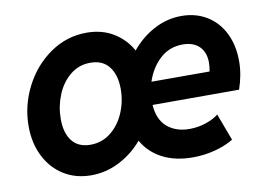

<svg xmlns="http://www.w3.org/2000/svg" viewBox="-63 -628 1018 732"><g transform="rotate(-10 446.0 -261.5)"><path d="M32.2 -217.8Q32.2 -297.4 69.1 -369.6Q106 -441.9 169.9 -486.3Q233.9 -530.8 311 -530.8Q370.1 -530.8 414.3 -504.2Q458.5 -477.5 484.4 -431.6Q522.5 -478 572.8 -504.4Q623 -530.8 678.7 -530.8Q733.4 -530.8 775.9 -505.1Q818.4 -479.5 842 -432.4Q865.7 -385.3 865.7 -322.8Q865.7 -271.5 846.7 -215.8H511.7Q515.6 -158.2 549.3 -129.6Q583 -101.1 634.8 -101.1Q668.9 -101.1 700 -111.8Q731 -122.6 748 -137.2L787.1 -32.7Q757.8 -14.6 715.8 -3.4Q673.8 7.8 628.9 7.8Q560.5 7.8 511.2 -18.1Q461.9 -43.9 435.5 -90.8Q396.5 -44.9 344.7 -18.6Q293 7.8 235.8 7.8Q175.8 7.8 129.6 -21Q83.5 -49.8 57.9 -101.1Q32.2 -152.3 32.2 -217.8ZM402.8 -296.9Q402.8 -351.1 378.2 -383.3Q353.5 -415.5 305.7 -415.5Q260.7 -415.5 227.1 -387.7Q193.4 -359.9 175.5 -315.7Q157.7 -271.5 157.7 -223.6Q157.7 -168.9 181.9 -138.2Q206.1 -107.4 252.9 -107.4Q297.4 -107.4 331.5 -134.5Q365.7 -161.6 384.3 -205.3Q402.8 -249 402.8 -296.9ZM748 -303.7Q751.5 -322.8 751.5 -337.4Q751.5 -377.9 728.5 -400.4Q705.6 -422.9 664.6 -422.9Q612.8 -422.9 576.4 -389.4Q540 -356 522.9 -303.7Z"/></g></svg>

Font: Reddit Sans Chocolate
Style: Bold Italic
Weight: 700
Italic angle: -11.25°
Designer: Stephen Hutchings
Version: Version 1.013